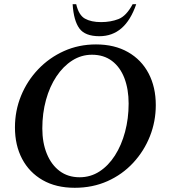

<svg xmlns="http://www.w3.org/2000/svg" viewBox="-20 -882 812 912"><path d="M335 10Q246 10 182.5 -26.5Q119 -63 85 -127.5Q51 -192 51 -277Q51 -356 80 -427Q109 -498 161.5 -553Q214 -608 284 -639.5Q354 -671 436 -671Q524 -671 588 -634.5Q652 -598 686 -533Q720 -468 720 -383Q720 -305 692 -234.5Q664 -164 612.5 -108.5Q561 -53 490.5 -21.5Q420 10 335 10ZM358 -40Q410 -40 452.5 -67.5Q495 -95 526 -143.5Q557 -192 574 -255.5Q591 -319 591 -390Q591 -458 571 -510.5Q551 -563 512 -592.5Q473 -622 417 -622Q366 -622 323 -594.5Q280 -567 248 -519Q216 -471 198.5 -407.5Q181 -344 181 -272Q181 -204 202.5 -151.5Q224 -99 263.5 -69.5Q303 -40 358 -40ZM452 -710Q384 -710 357 -747Q330 -784 325 -862H342Q354 -810 383.5 -793.5Q413 -777 460 -777Q506 -777 543 -791.5Q580 -806 610 -862H627Q575 -710 452 -710Z"/></svg>

Font: Spectral SC SemiBold
Style: Italic
Weight: 600
Italic angle: -10°
Designer: Jean-Baptiste Levee
Foundry: Production Type
Version: Version 2.001